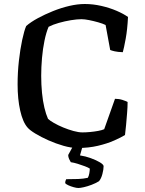

<svg xmlns="http://www.w3.org/2000/svg" viewBox="-20 -740 724 960"><path d="M367 0Q336 0 297.5 -11Q259 -22 222 -38.5Q185 -55 157 -72Q129 -89 118 -102Q94 -129 81 -187Q68 -245 68 -318Q68 -378 74.5 -436Q81 -494 91 -540.5Q101 -587 111 -610Q134 -630 169 -649Q204 -668 245 -684.5Q286 -701 327 -710.5Q368 -720 404 -720Q445 -720 486.5 -710.5Q528 -701 563 -686Q598 -671 620 -655Q617 -593 608.5 -546.5Q600 -500 594 -479Q568 -480 553 -483.5Q538 -487 531 -490L508 -615Q494 -622 471 -628.5Q448 -635 425.5 -639.5Q403 -644 387 -644Q365 -644 334.5 -639Q304 -634 274 -625.5Q244 -617 223 -606Q211 -578 202.5 -537Q194 -496 190 -450Q186 -404 186 -361Q186 -317 190 -276Q194 -235 202 -201.5Q210 -168 220 -146Q229 -137 250 -125Q271 -113 296.5 -102.5Q322 -92 347.5 -85Q373 -78 392 -78Q410 -78 431 -80Q452 -82 471 -85.5Q490 -89 501 -94L555 -246Q575 -246 592 -240.5Q609 -235 618 -230Q618 -205 615.5 -175Q613 -145 610.5 -116Q608 -87 605 -65Q586 -53 551 -37.5Q516 -22 469.5 -11Q423 0 367 0ZM372 200Q363 200 348.5 196Q334 192 322 186.5Q310 181 306 176Q306 168 308 163Q310 158 311 156Q345 156 371 155Q397 154 419 149Q424 141 426.5 127Q429 113 429 103Q422 98 405 91.5Q388 85 368.5 79Q349 73 334 71Q330 65 325.5 55Q321 45 321 35Q332 15 339.5 1Q347 -13 362 -37H401L380 37Q407 41 434.5 51Q462 61 480 72Q498 83 498 91Q498 107 492 130Q486 153 475 166Q459 176 438 184Q417 192 399 196Q381 200 372 200Z"/></svg>

Font: Texturina Medium
Style: Regular
Weight: 500
Designer: Guillermo Torres Carreño
Foundry: Omnibus-Type
Version: Version 1.003